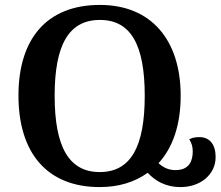

<svg xmlns="http://www.w3.org/2000/svg" viewBox="-20 -747 896 780"><path d="M790 -190C767 -190 756 -185 749 -181C759 -165 763 -150 763 -132C763 -95 750 -56 693 -56C668 -56 646 -64 624 -84C682 -147 714 -240 714 -358C714 -586 593 -727 386 -727C169 -727 55 -588 55 -359C55 -127 170 13 385 13C462 13 527 -7 580 -45C608 -15 649 13 714 13C793 13 856 -37 856 -109C856 -160 832 -190 790 -190ZM385 -48C259 -48 202 -152 202 -358C202 -564 259 -666 386 -666C512 -666 568 -564 568 -358C568 -152 512 -48 385 -48Z"/></svg>

Font: Noto Serif Georgian SemiBold
Style: Regular
Weight: 600
Designer: Monotype Design Team, Akaki Razmadze
Foundry: Google LLC
Version: Version 2.003